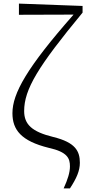

<svg xmlns="http://www.w3.org/2000/svg" viewBox="-20 -824 490 1065"><path d="M333 221H368C404 166 423 124 423 79C423 14 398 -34 276 -64C157 -93 114 -134 114 -208C114 -329 191 -455 438 -754V-791L85 -804V-742L388 -743C129 -449 49 -306 49 -196C49 -104 97 -42 250 -4C355 19 368 55 368 99C368 132 356 171 333 221Z"/></svg>

Font: Noto Serif CJK SC Light
Style: Regular
Weight: 300
Designer: Ryoko NISHIZUKA 西塚涼子 (kana & ideographs); Frank Grießhammer (Latin, Greek & Cyrillic); Wenlong ZHANG 张文龙 (bopomofo); San
Foundry: Adobe
Version: Version 2.001;hotconv 1.1.0;makeotfexe 2.6.0